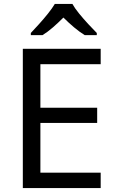

<svg xmlns="http://www.w3.org/2000/svg" viewBox="-20 -964 596 984"><path d="M496 0H97V-714H496V-635H187V-412H478V-334H187V-79H496ZM351 -944Q363 -922 385.5 -894.5Q408 -867 432.5 -840.5Q457 -814 476 -795V-784H414Q388 -800 360 -823.5Q332 -847 305 -874Q278 -847 251 -823.5Q224 -800 198 -784H138V-795Q156 -814 180 -840.5Q204 -867 226 -894.5Q248 -922 261 -944Z"/></svg>

Font: Noto Sans
Style: Regular
Weight: 400
Designer: Monotype Design Team
Foundry: Monotype Imaging Inc.
Version: Version 1.902